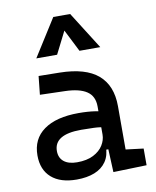

<svg xmlns="http://www.w3.org/2000/svg" viewBox="-89 -863 763 941"><g transform="rotate(-10 293.0 -392.5)"><path d="M399.4 4.9 392.6 -148.4 378.9 -191.4V-325.2Q378.9 -377 342.5 -401.1Q306.2 -425.3 234.4 -427.2L110.4 -430.7L120.1 -522.5L224.6 -521Q353 -519 415.3 -465.6Q477.5 -412.1 477.5 -309.6V-93.8L565.4 -83V0ZM216.8 9.8Q135.7 9.8 91.3 -29.3Q46.9 -68.4 46.9 -139.6Q46.9 -221.7 108.2 -265.6Q169.4 -309.6 281.2 -309.6Q327.6 -309.6 364 -304Q400.4 -298.3 428.7 -287.1L407.2 -216.8Q374.5 -224.1 343.3 -225.3Q312 -226.6 279.3 -226.6Q144.5 -226.6 144.5 -144.5Q144.5 -110.4 167.7 -91.8Q190.9 -73.2 233.4 -73.2Q281.7 -73.2 314.2 -89.8Q346.7 -106.4 362.8 -132.3Q378.9 -158.2 378.9 -185.5V-242.2L409.2 -109.4H368.2L384.8 -125Q384.8 -80.1 364 -50Q343.3 -20 305.7 -5.1Q268.1 9.8 216.8 9.8ZM124 -609.4 241.2 -794.9H325.2L442.4 -609.4H338.9L278.3 -729.5H288.1L227.5 -609.4Z"/></g></svg>

Font: Cascadia Code
Style: Regular
Weight: 400
Monospace: yes
Designer: Aaron Bell
Foundry: Saja Typeworks
Version: Version 2106.017